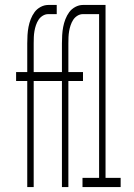

<svg xmlns="http://www.w3.org/2000/svg" viewBox="-20 -755 540 775"><path d="M90 0V-428H45V-464H90V-580Q90 -597 91 -613.5Q92 -630 95 -646Q98 -662 104 -677.5Q110 -693 119.5 -706Q129 -719 144 -727Q159 -735 175 -735H209V-698H175Q163 -698 152.5 -691.5Q142 -685 135.5 -675Q129 -665 125 -653Q121 -641 119 -629Q117 -617 116.5 -605Q116 -593 116 -580V-464H230V-580Q230 -597 231 -613.5Q232 -630 235 -646Q238 -662 244 -677.5Q250 -693 259.5 -706Q269 -719 284 -727Q299 -735 315 -735H406V-37H467V0H313V-37H380V-698H315Q303 -698 292.5 -691.5Q282 -685 275.5 -675Q269 -665 265 -653Q261 -641 259 -629Q257 -617 256.5 -605Q256 -593 256 -580V-464H315V-428H256V0H230V-428H116V0Z"/></svg>

Font: Iosevka SS18 Extralight
Style: Regular
Weight: 200
Monospace: yes
Designer: Belleve Invis
Foundry: Belleve Invis
Version: Version 25.1.1; ttfautohint (v1.8.4)